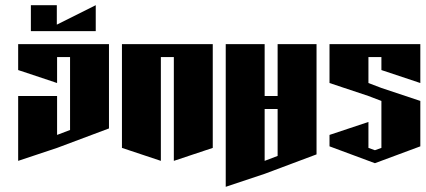

<svg xmlns="http://www.w3.org/2000/svg" viewBox="-20 -670 1640 740"><path d="M50 -500H400V-175L200 -100L50 -50V-300H200V-150L250 -169V-450H200V-350L50 -400Z M99 -650H199V-575L349 -650V-550H99Z M450 -500H800V-100L650 -50V-450H600V-50L450 -100Z M850 -500H1000V-300H1050V-500H1200V-75L1000 0L850 50ZM1000 -250V-50L1050 -69V-250Z M1250 -500H1600V-350L1450 -400V-450H1400V-350L1450 -331L1600 -281V-106L1425 -41L1250 -106V-150L1400 -200V-100L1425 -91L1450 -100V-281L1400 -300L1250 -350Z"/></svg>

Font: SOV_Meka
Style: Book
Weight: 400
Version: Version 1.00